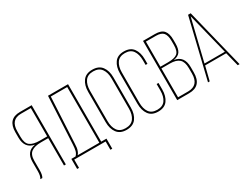

<svg xmlns="http://www.w3.org/2000/svg" viewBox="-65 -1286 2561 1965"><g transform="rotate(-30 1215.0 -303.5)"><path d="M318 -323H232Q157 -323 118 -294.5Q79 -266 79 -193V-83Q79 -27 62 0H38Q57 -26 57 -83V-193Q57 -316 168 -333Q57 -353 57 -480V-543Q57 -700 201 -700H340V0H318ZM318 -679H202Q79 -679 79 -541V-477Q79 -400 116.5 -372Q154 -344 232 -344H318Z M832 98H810V0H439V98H417V-21H467Q488 -42 495 -70Q502 -98 504 -141L533 -700H770V-21H832ZM554 -679 526 -140Q524 -109 522.5 -94Q521 -79 513.5 -57.5Q506 -36 492 -21H748V-679Z M909 -172V-528Q909 -607 945.5 -656Q982 -705 1057 -705Q1134 -705 1170.5 -656Q1207 -607 1207 -528V-172Q1207 -93 1170.5 -44Q1134 5 1057 5Q982 5 945.5 -44Q909 -93 909 -172ZM931 -529V-171Q931 -101 961 -58Q991 -15 1057 -15Q1123 -15 1154 -58Q1185 -101 1185 -171V-529Q1185 -599 1154 -642Q1123 -685 1057 -685Q991 -685 961 -642Q931 -599 931 -529Z M1431 -705Q1507 -705 1542.5 -656Q1578 -607 1578 -528V-474H1556V-529Q1556 -599 1526.5 -642Q1497 -685 1432 -685Q1367 -685 1337 -642Q1307 -599 1307 -529V-171Q1307 -101 1336.5 -58.5Q1366 -16 1432 -16Q1497 -16 1526.5 -58.5Q1556 -101 1556 -171V-248H1578V-172Q1578 -93 1542.5 -44Q1507 5 1431 5Q1356 5 1320.5 -44Q1285 -93 1285 -172V-528Q1285 -607 1320.5 -656Q1356 -705 1431 -705Z M1656 -700H1796Q1870 -700 1900.5 -664.5Q1931 -629 1931 -555V-510Q1931 -448 1909 -415Q1887 -382 1831 -373Q1945 -357 1945 -223V-161Q1945 0 1797 0H1656ZM1678 -382H1769Q1845 -382 1877 -407.5Q1909 -433 1909 -507V-554Q1909 -619 1884 -649Q1859 -679 1796 -679H1678ZM1678 -21H1797Q1923 -21 1923 -161V-224Q1923 -298 1888 -330Q1853 -362 1779 -362H1678Z M2330 -165H2081L2040 0H2020L2189 -701H2220L2393 0H2371ZM2204 -675 2085 -185H2326Z"/></g></svg>

Font: Bebas Neue Light
Style: Regular
Weight: 300
Designer: Ryoichi Tsunekawa
Foundry: Ryoichi Tsunekawa
Version: Version 001.003; ttfautohint (v1.5.65-e2d9)